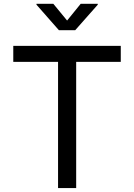

<svg xmlns="http://www.w3.org/2000/svg" viewBox="-20 -962 686 982"><path d="M47.9 -645.5V-727.5H597.7V-645.5H369.6V0H276.9V-645.5ZM252.9 -942.4 323.2 -856.9 392.6 -942.4H480V-938L364.7 -807.6H281.2L166.5 -938V-942.4Z"/></svg>

Font: Inter Variable
Style: Regular
Weight: 400
Designer: Rasmus Andersson
Foundry: rsms
Version: Version 4.001;git-9221beed3